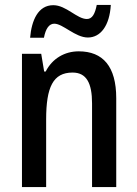

<svg xmlns="http://www.w3.org/2000/svg" viewBox="-20 -758 557 778"><path d="M102 -605H158C165 -642 179 -662 200 -662C235 -662 285 -606 336 -606C387 -606 424 -653 429 -738H372C365 -702 354 -681 332 -681C292 -681 248 -737 196 -737C134 -737 108 -675 102 -605ZM299 -550C242 -550 192 -521 165 -468H159L147 -540H69V0H167V-274C167 -405 195 -464 274 -464C330 -464 353 -422 353 -339V0H451V-360C451 -489 397 -550 299 -550Z"/></svg>

Font: Noto Sans Arabic Cond Med
Style: Regular
Weight: 500
Width: 3
Designer: Monotype Design Team, Nadine Chahine, Nizar Qandah and Khaled Hosny
Foundry: Monotype Imaging Inc.
Version: Version 2.012